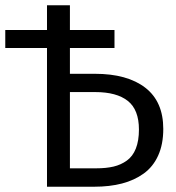

<svg xmlns="http://www.w3.org/2000/svg" viewBox="-20 -708 666 728"><path d="M339.8 -428.2Q462.4 -428.2 530.8 -375.5Q599.1 -322.8 599.1 -219.2Q599.1 -161.1 579.8 -118.4Q560.5 -75.7 524.9 -50Q489.3 -24.4 442.6 -12.2Q396 0 336.9 0H158.2V-525.9H0V-594.2H158.2V-688H245.1V-594.2H414.1V-525.9H245.1V-428.2ZM345.2 -69.8Q382.8 -69.8 410.6 -76.4Q438.5 -83 460.9 -99.1Q483.4 -115.2 495.1 -144.8Q506.8 -174.3 506.8 -216.8Q506.8 -292 464.6 -325.4Q422.4 -358.9 340.8 -358.9H245.1V-69.8Z"/></svg>

Font: Fira Sans Book
Style: Regular
Weight: 350
Designer: Carrois Corporate & Edenspiekermann AG
Foundry: Carrois Corporate GbR & Edenspiekermann AG
Version: Version 4.203;PS 004.203;hotconv 1.0.88;makeotf.lib2.5.64775